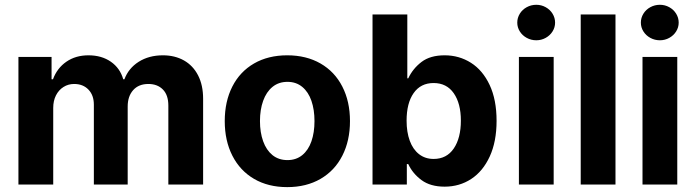

<svg xmlns="http://www.w3.org/2000/svg" viewBox="-20 -767 2891 798"><path d="M56.6 -530.3H194.3V-437.5H200.2Q217.3 -483.9 255.9 -510.5Q294.4 -537.1 347.7 -537.1Q402.3 -537.1 440.7 -510.5Q479 -483.9 492.2 -437.5H497.1Q514.2 -483.4 556.6 -510.3Q599.1 -537.1 657.2 -537.1Q706.5 -537.1 744.4 -515.9Q782.2 -494.6 803.2 -453.9Q824.2 -413.1 824.2 -356.4V0H679.7V-328.1Q679.7 -372.1 657 -395Q634.3 -418 596.7 -418Q556.2 -418 533.4 -392.3Q510.7 -366.7 510.7 -324.2V0H370.1V-332Q370.1 -371.1 347.7 -394.5Q325.2 -418 288.1 -418Q263.7 -418 243.9 -405.5Q224.1 -393.1 212.6 -370.6Q201.2 -348.1 201.2 -318.4V0H56.6Z M914.1 -263.7Q914.1 -345.2 945.6 -407.2Q977.1 -469.2 1035.9 -503.2Q1094.7 -537.1 1173.8 -537.1Q1252.9 -537.1 1312 -503.2Q1371.1 -469.2 1402.8 -407.2Q1434.6 -345.2 1434.6 -263.7Q1434.6 -182.1 1402.8 -119.9Q1371.1 -57.6 1312 -23.4Q1252.9 10.7 1173.8 10.7Q1094.7 10.7 1036.1 -23.4Q977.5 -57.6 945.8 -119.9Q914.1 -182.1 914.1 -263.7ZM1287.1 -263.7Q1287.1 -311 1274.4 -347.9Q1261.7 -384.8 1236.3 -405.8Q1210.9 -426.8 1174.8 -426.8Q1138.2 -426.8 1112.5 -405.8Q1086.9 -384.8 1073.7 -347.9Q1060.5 -311 1060.5 -263.7Q1060.5 -216.8 1073.7 -179.9Q1086.9 -143.1 1112.5 -122.3Q1138.2 -101.6 1174.8 -101.6Q1210.9 -101.6 1236.3 -122.3Q1261.7 -143.1 1274.4 -179.7Q1287.1 -216.3 1287.1 -263.7Z M1528.3 -707H1672.9V-441.4H1676.8Q1695.8 -481.9 1731.9 -509.5Q1768.1 -537.1 1828.1 -537.1Q1888.2 -537.1 1937.3 -506.1Q1986.3 -475.1 2015.1 -413.8Q2043.9 -352.5 2043.9 -264.6Q2043.9 -178.7 2015.6 -116.9Q1987.3 -55.2 1938.5 -23.2Q1889.6 8.8 1828.1 8.8Q1769 8.8 1732.2 -18.3Q1695.3 -45.4 1676.8 -85H1670.9V0H1528.3ZM1782.2 -106.4Q1836.4 -106.4 1866 -149.9Q1895.5 -193.4 1895.5 -265.6Q1895.5 -336.9 1866 -379.4Q1836.4 -421.9 1782.2 -421.9Q1728.5 -421.9 1699.2 -380.1Q1669.9 -338.4 1669.9 -265.6Q1669.9 -217.8 1683.1 -181.9Q1696.3 -146 1721.7 -126.2Q1747.1 -106.4 1782.2 -106.4Z M2136.7 -530.3H2281.2V0H2136.7ZM2129.9 -672.9Q2129.9 -692.9 2140.4 -710Q2150.9 -727.1 2169.2 -737.1Q2187.5 -747.1 2209 -747.1Q2230 -747.1 2248 -737.1Q2266.1 -727.1 2276.6 -710Q2287.1 -692.9 2287.1 -672.9Q2287.1 -653.3 2276.6 -636.5Q2266.1 -619.6 2248 -609.6Q2230 -599.6 2209 -599.6Q2187.5 -599.6 2169.2 -609.6Q2150.9 -619.6 2140.4 -636.5Q2129.9 -653.3 2129.9 -672.9Z M2538.1 0H2393.6V-707H2538.1Z M2650.4 -530.3H2794.9V0H2650.4ZM2643.6 -672.9Q2643.6 -692.9 2654.1 -710Q2664.6 -727.1 2682.9 -737.1Q2701.2 -747.1 2722.7 -747.1Q2743.7 -747.1 2761.7 -737.1Q2779.8 -727.1 2790.3 -710Q2800.8 -692.9 2800.8 -672.9Q2800.8 -653.3 2790.3 -636.5Q2779.8 -619.6 2761.7 -609.6Q2743.7 -599.6 2722.7 -599.6Q2701.2 -599.6 2682.9 -609.6Q2664.6 -619.6 2654.1 -636.5Q2643.6 -653.3 2643.6 -672.9Z"/></svg>

Font: Pretendard Std
Style: Bold
Weight: 700
Designer: Base glyphs from Inter by Rasmus Andersson; Hangeul glyphs from Noto Sans CJK(Source Han Sans) by Jang Soo-young and Kan
Foundry: Kil Hyung-jin
Version: Version 1.309